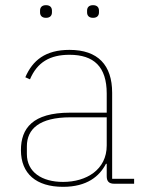

<svg xmlns="http://www.w3.org/2000/svg" viewBox="-20 -711 559 743"><path d="M158 -642C175 -642 181 -652 181 -663V-670C181 -681 175 -691 158 -691C141 -691 135 -681 135 -670V-663C135 -652 141 -642 158 -642ZM340 -642C357 -642 363 -652 363 -663V-670C363 -681 357 -691 340 -691C323 -691 317 -681 317 -670V-663C317 -652 323 -642 340 -642ZM499 0V-19H414V-352C414 -459 359 -518 249 -518C155 -518 106 -477 78 -412L96 -404C124 -470 173 -499 249 -499C343 -499 393 -453 393 -349V-275H251C106 -275 61 -214 61 -130C61 -39 120 12 224 12C317 12 365 -29 390 -77H393V-29C393 -9 402 0 422 0ZM224 -7C142 -7 84 -45 84 -115V-145C84 -212 133 -257 252 -257H393V-148C393 -54 314 -7 224 -7Z"/></svg>

Font: IBM Plex Sans Thai Looped Thin
Style: Regular
Weight: 100
Designer: Mike Abbink, Paul van der Laan, Pieter van Rosmalen, Ben Mitchell, Mark Frömberg
Foundry: Bold Monday
Version: Version 1.1